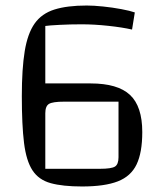

<svg xmlns="http://www.w3.org/2000/svg" viewBox="-20 -660 594 695"><path d="M277 15Q207 15 163.5 3Q120 -9 97.5 -43.5Q75 -78 67 -142.5Q59 -207 59 -312Q59 -411 69.5 -475Q80 -539 105.5 -575Q131 -611 177 -625.5Q223 -640 294 -640Q319 -640 353 -636.5Q387 -633 419 -627Q451 -621 468 -615L458 -553Q423 -561 372 -566.5Q321 -572 276 -572Q234 -572 195.5 -570Q157 -568 144 -566V-358H308Q406 -358 450.5 -316.5Q495 -275 495 -182Q495 -108 474.5 -65Q454 -22 406.5 -3.5Q359 15 277 15ZM144 -49H342Q383 -49 396 -57Q409 -65 409 -91V-292H212Q171 -292 157.5 -284Q144 -276 144 -250Z"/></svg>

Font: Changa ExtraLight Light
Style: Regular
Weight: 300
Version: Version 3.002; ttfautohint (v1.8.2)